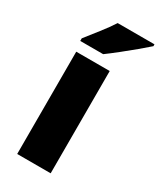

<svg xmlns="http://www.w3.org/2000/svg" viewBox="-195 -832 750 899"><g transform="rotate(30 180.5 -383.0)"><path d="M242 0H61V-553H242ZM361 -756Q341 -738 307.5 -710Q274 -682 238 -653.5Q202 -625 176 -606H52V-620Q77 -652 109 -692.5Q141 -733 162 -766H361Z"/></g></svg>

Font: Noto Sans Myanmar UI SemiCondensed Black
Style: Regular
Weight: 900
Width: 4
Designer: Monotype Design Team
Foundry: Monotype Imaging Inc.
Version: Version 2.103; ttfautohint (v1.8.4.7-5d5b)